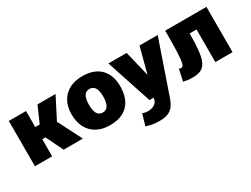

<svg xmlns="http://www.w3.org/2000/svg" viewBox="-60 -1067 2399 1836"><g transform="rotate(-30 1139.5 -149.5)"><path d="M54 -500H244V0H54ZM113 -323H293L371 -500H570L449 -263L583 0H371L279 -189H115Z M874 20Q793 20 732.5 -12Q672 -44 638.5 -105.5Q605 -167 605 -255Q605 -338 638.5 -397.5Q672 -457 732.5 -488.5Q793 -520 874 -520Q1004 -520 1073.5 -450Q1143 -380 1143 -255Q1143 -123 1074 -51.5Q1005 20 874 20ZM874 -120Q913 -120 933 -153Q953 -186 953 -252Q953 -317 933 -348.5Q913 -380 874 -380Q834 -380 814.5 -348Q795 -316 795 -251Q795 -185 814.5 -152.5Q834 -120 874 -120Z M1196 73Q1210 80 1227.5 82.5Q1245 85 1256 85Q1276 85 1297.5 79.5Q1319 74 1336.5 59.5Q1354 45 1361 18L1497 -500H1698L1499 78Q1484 123 1462 155Q1440 187 1403.5 204Q1367 221 1307 221Q1271 221 1247 218Q1223 215 1203 210Q1183 205 1159 198ZM1154 -500H1355L1476 0H1319Z M1712 -119Q1717 -118 1722.5 -116Q1728 -114 1738 -114Q1756 -114 1765 -148.5Q1774 -183 1777.5 -267.5Q1781 -352 1781 -500H2236V0H2046V-360H1970Q1970 -246 1962 -172Q1954 -98 1933.5 -56Q1913 -14 1877.5 3Q1842 20 1787 20Q1756 20 1730.5 16.5Q1705 13 1685 8Z"/></g></svg>

Font: Moderustic ExtraBold
Style: Regular
Weight: 800
Designer: Tural Alisoy
Foundry: TAFT Foundry
Version: Version 2.120